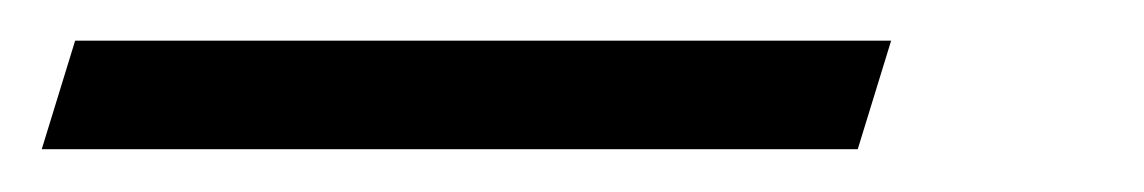

<svg xmlns="http://www.w3.org/2000/svg" viewBox="-137 72 548 92"><path d="M-101 91.5H290L274 143.5H-117Z"/></svg>

Font: Newsreader 11pt
Style: Italic
Weight: 400
Italic angle: -17°
Version: Version 1.003